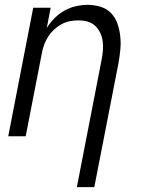

<svg xmlns="http://www.w3.org/2000/svg" viewBox="-20 -562 590 792"><path d="M297 210 399 -315Q403 -335 404.5 -354.5Q406 -374 403.5 -392.5Q401 -411 393 -427.5Q385 -444 372 -456Q359 -468 341 -473Q323 -478 303 -478Q286 -478 268 -474.5Q250 -471 233.5 -462Q217 -453 203 -440Q189 -427 179 -411.5Q169 -396 162.5 -378.5Q156 -361 153 -344L86 0H14L117 -530H189L173 -447Q187 -469 205.5 -487.5Q224 -506 246.5 -518.5Q269 -531 293.5 -536.5Q318 -542 342 -542Q369 -542 395 -534Q421 -526 438.5 -507.5Q456 -489 464.5 -464.5Q473 -440 476 -413Q479 -386 476.5 -358.5Q474 -331 469 -303L369 210Z"/></svg>

Font: Lode Term
Style: Italic
Weight: 400
Italic angle: -11°
Monospace: yes
Designer: Belleve Invis
Foundry: Belleve Invis
Version: Version 29.2.0